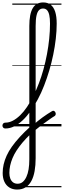

<svg xmlns="http://www.w3.org/2000/svg" viewBox="-101 -1039 525 1578"><path d="M173 -13Q191 -29 210 -44.5Q229 -60 248.5 -74Q268 -88 287.5 -101Q307 -114 326 -125Q335 -131 342.5 -127.5Q350 -124 354 -116Q358 -108 357 -100Q356 -92 349 -86Q327 -73 305 -57Q283 -41 260.5 -25Q238 -9 217 8Q196 25 176 41ZM310 -845Q310 -888 304 -915Q298 -942 285.5 -955.5Q273 -969 253 -969Q233 -969 219.5 -955.5Q206 -942 199 -910.5Q192 -879 192 -825V261Q192 319 183.5 367Q175 415 156.5 449Q138 483 109 501Q80 519 40 519Q3 519 -24 502Q-51 485 -65 454.5Q-79 424 -79 383Q-79 347 -71 312Q-63 277 -46.5 240.5Q-30 204 -3 166Q24 128 62 86.5Q100 45 151 -1L166 -13V48L151 62Q113 98 84.5 132Q56 166 35.5 197.5Q15 229 2 260.5Q-11 292 -17.5 322Q-24 352 -24 382Q-24 408 -16.5 428Q-9 448 6 459.5Q21 471 44 471Q68 471 85.5 456.5Q103 442 115.5 415.5Q128 389 134 352.5Q140 316 140 271V-825Q140 -924 168 -971.5Q196 -1019 254 -1019Q291 -1019 315.5 -1000Q340 -981 352.5 -942.5Q365 -904 365 -845Q365 -785 357.5 -720Q350 -655 336.5 -589.5Q323 -524 304 -460Q285 -396 261.5 -335.5Q238 -275 209.5 -222Q181 -169 150 -125.5Q119 -82 85 -50Q51 -18 15.5 -0.5Q-20 17 -57 17Q-69 17 -75 9.5Q-81 2 -81 -7Q-81 -16 -75 -23.5Q-69 -31 -57 -31Q-26 -31 4.5 -47Q35 -63 64.5 -91.5Q94 -120 121 -160Q148 -200 172.5 -249Q197 -298 218.5 -354Q240 -410 256.5 -470Q273 -530 285 -593.5Q297 -657 303.5 -720.5Q310 -784 310 -845ZM0 490H404V500H0ZM0 -20H404V0H0ZM0 -505H404V-500H0ZM0 -1010H404V-1000H0Z"/></svg>

Font: Playwrite ES Deco Guides
Style: Regular
Weight: 400
Designer: Veronika Burian, José Scaglione
Foundry: TypeTogether
Version: Version 1.003